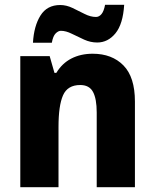

<svg xmlns="http://www.w3.org/2000/svg" viewBox="-20 -784 648 804"><path d="M368 -559Q449 -559 497 -510Q545 -461 545 -359V0H385V-313Q385 -370 369.5 -399Q354 -428 316 -428Q263 -428 244 -385Q225 -342 225 -253V0H65V-549H188L208 -479H216Q240 -519 279 -539Q318 -559 368 -559ZM118 -605Q122 -675 149.5 -719Q177 -763 232 -763Q258 -763 284 -750.5Q310 -738 334.5 -725.5Q359 -713 382 -713Q395 -713 405 -725Q415 -737 420 -764H500Q495 -683 463.5 -644.5Q432 -606 387 -606Q359 -606 332.5 -618Q306 -630 281 -642.5Q256 -655 235 -655Q224 -655 213 -644Q202 -633 197 -605Z"/></svg>

Font: Noto Sans Devanagari UI SemiCondensed ExtraBold
Style: Regular
Weight: 800
Width: 4
Designer: Jelle Bosma - Monotype Design Team
Foundry: Monotype Imaging Inc.
Version: Version 2.004; ttfautohint (v1.8.4.7-5d5b)